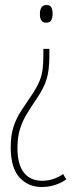

<svg xmlns="http://www.w3.org/2000/svg" viewBox="-20 -549 303 770"><path d="M178 -353V-330Q178 -290 173.5 -261Q169 -232 157.5 -206.5Q146 -181 125 -150Q103 -118 86 -89.5Q69 -61 59.5 -29.5Q50 2 50 44Q50 111 76 143.5Q102 176 149 176Q172 176 193.5 169Q215 162 233 149L246 170Q229 183 203 192Q177 201 148 201Q93 201 58 162.5Q23 124 23 42Q23 -7 34.5 -41.5Q46 -76 64.5 -104Q83 -132 102 -160Q126 -195 137 -220.5Q148 -246 151 -272Q154 -298 154 -331V-353ZM191 -494Q191 -479 186 -468.5Q181 -458 165 -458Q152 -458 146 -467Q140 -476 140 -492Q140 -510 146.5 -519.5Q153 -529 166 -529Q181 -529 186 -519Q191 -509 191 -494Z"/></svg>

Font: Noto Sans Khmer ExtraCondensed Thin
Style: Regular
Weight: 250
Width: 2
Designer: Danh Hong and the Monotype Design Team
Foundry: Monotype Imaging Inc.
Version: Version 2.004